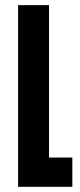

<svg xmlns="http://www.w3.org/2000/svg" viewBox="-20 -720 309 740"><path d="M49.8 0V-700.2H168.9V-112.8H258.8V0Z"/></svg>

Font: Cakra Normal
Style: Regular
Weight: 400
Designer: Lucia Kollert, Vojtech Kollert
Foundry: OoM Type
Version: Version 1.000;Glyphs 3.1.1 (3148)